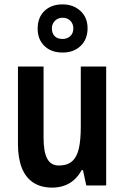

<svg xmlns="http://www.w3.org/2000/svg" viewBox="-20 -847 570 877"><path d="M465 -543V0H374L359 -70H353Q339 -44 319 -26Q299 -8 273.5 1Q248 10 219 10Q167 10 132 -13Q97 -36 79.5 -80.5Q62 -125 62 -189V-543H179V-217Q179 -154 195.5 -122.5Q212 -91 249 -91Q288 -91 310 -111Q332 -131 340.5 -170Q349 -209 349 -267V-543ZM266 -607Q214 -607 183 -637Q152 -667 152 -716Q152 -767 183 -797Q214 -827 266 -827Q315 -827 347.5 -797Q380 -767 380 -718Q380 -668 348.5 -637.5Q317 -607 266 -607ZM266 -669Q287 -669 301 -682Q315 -695 315 -717Q315 -738 301.5 -752Q288 -766 266 -766Q245 -766 231 -752Q217 -738 217 -717Q217 -695 229.5 -682Q242 -669 266 -669Z"/></svg>

Font: Noto Sans Khmer Condensed SemiBold
Style: Regular
Weight: 600
Width: 3
Designer: Danh Hong and the Monotype Design Team
Foundry: Monotype Imaging Inc.
Version: Version 2.004